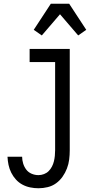

<svg xmlns="http://www.w3.org/2000/svg" viewBox="-20 -781 540 1024"><path d="M185 223Q163 223 141 218.5Q119 214 99.5 203.5Q80 193 65 176.5Q50 160 40 140Q30 120 25.5 98.5Q21 77 20 55H98Q98 73 103.5 91Q109 109 120 123.5Q131 138 148.5 145.5Q166 153 185 153Q200 153 214.5 147.5Q229 142 239.5 131.5Q250 121 257 107.5Q264 94 267.5 79.5Q271 65 272.5 50Q274 35 274 20V-450H138V-520H352V20Q352 45 349 69.5Q346 94 337 117.5Q328 141 313.5 161.5Q299 182 279 196.5Q259 211 234.5 217Q210 223 185 223ZM203 -592 160 -622 251 -761H349L440 -622L397 -592L300 -705Z"/></svg>

Font: Iosevka Fuck
Style: Regular
Weight: 400
Monospace: yes
Designer: Belleve Invis
Foundry: Belleve Invis
Version: Version 28.0.7; ttfautohint (v1.8.3)